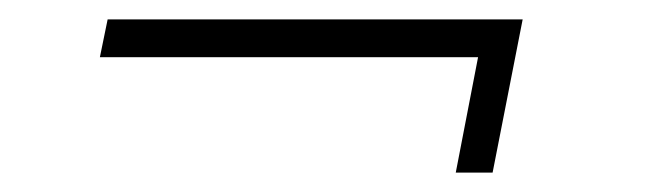

<svg xmlns="http://www.w3.org/2000/svg" viewBox="-20 -340 665 198"><path d="M519 -320 488 -162H450L473 -281H83L91 -320Z"/></svg>

Font: Piazzolla ExtraLight
Style: Italic
Weight: 200
Italic angle: -11.3°
Designer: Juan Pablo del Peral
Foundry: Huerta Tipografica
Version: Version 1.330